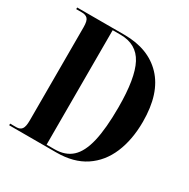

<svg xmlns="http://www.w3.org/2000/svg" viewBox="-161 -861 992 1008"><g transform="rotate(30 335.0 -357.0)"><path d="M24 0V-10H62Q84 -10 94.5 -24Q105 -38 105 -76V-641Q105 -680 93 -692Q81 -704 59 -704H24V-714H310Q457 -714 540 -626Q623 -538 623 -367Q623 -258 588 -175Q553 -92 483.5 -46Q414 0 310 0ZM293 -10Q358 -10 397.5 -46Q437 -82 455.5 -161Q474 -240 474 -369Q474 -545 432 -624.5Q390 -704 293 -704H245V-10Z"/></g></svg>

Font: Noto Serif Display Condensed
Style: Bold
Weight: 700
Width: 3
Designer: Monotype Design Team
Foundry: Monotype Imaging Inc.
Version: Version 2.009